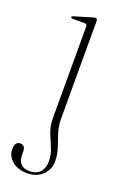

<svg xmlns="http://www.w3.org/2000/svg" viewBox="-136 -493 500 766"><g transform="rotate(20 114.0 -110.0)"><path d="M139 -23Q139 8.5 148 36Q157 63.5 166 90Q175 116.5 175 144.5Q175 180 150.5 204Q126 228 85 228Q45 228 21.2 207.2Q-2.5 186.5 -2.5 158Q-2.5 125.5 20.5 125.5Q42 125.5 42 153V163.5Q42 217 91.5 217Q121 217 136.2 200Q151.5 183 151.5 153.5Q151.5 125.5 140.5 100Q129.5 74.5 118.5 46.8Q107.5 19 107.5 -16V-402Q107.5 -413 97.5 -413H47Q38.5 -413 38.5 -417.5Q38.5 -421.5 47 -424L114 -444Q125.5 -448 131 -448Q139 -448 139 -438Z"/></g></svg>

Font: Fraunces 72pt Thin
Style: Regular
Weight: 100
Version: Version 1.000;[b76b70a41]